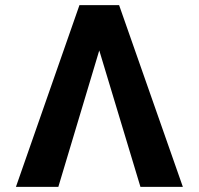

<svg xmlns="http://www.w3.org/2000/svg" viewBox="-20 -727 773 747"><path d="M366.2 -530.8 207 0H42L289.1 -707H443.4L691.4 0H526.4Z"/></svg>

Font: Pretendard GOV
Style: Bold
Weight: 700
Designer: Base glyphs from Inter by Rasmus Andersson; Hangeul glyphs from Noto Sans CJK(Source Han Sans) by Jang Soo-young and Kan
Foundry: Kil Hyung-jin
Version: Version 1.309